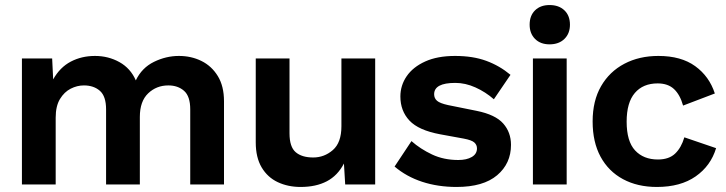

<svg xmlns="http://www.w3.org/2000/svg" viewBox="-20 -732 2880 762"><path d="M67 0V-500H187L191 -417Q218 -465 261 -487.5Q304 -510 357 -510Q410 -510 454 -485.5Q498 -461 519 -413Q543 -463 591 -486.5Q639 -510 690 -510Q739 -510 779.5 -490Q820 -470 844.5 -430Q869 -390 869 -330V0H735V-298Q735 -350 710.5 -371.5Q686 -393 648 -393Q601 -393 568 -361.5Q535 -330 535 -268V0H401V-298Q401 -350 376.5 -371.5Q352 -393 313 -393Q286 -393 260.5 -380Q235 -367 218 -339Q201 -311 201 -265V0Z M1173 10Q1123 10 1082.5 -9Q1042 -28 1018.5 -67.5Q995 -107 995 -167V-500H1129V-203Q1129 -149 1153.5 -128Q1178 -107 1223 -107Q1267 -107 1301 -136.5Q1335 -166 1335 -231V-500H1469V0H1350L1345 -83Q1320 -35 1277 -12.5Q1234 10 1173 10Z M1792 10Q1718 10 1655.5 -10.5Q1593 -31 1546 -71L1613 -172Q1648 -141 1694.5 -119Q1741 -97 1799 -97Q1832 -97 1852.5 -109Q1873 -121 1873 -143Q1873 -157 1862.5 -166.5Q1852 -176 1820 -182L1727 -199Q1641 -215 1605 -253.5Q1569 -292 1569 -349Q1569 -393 1594 -429.5Q1619 -466 1667.5 -488Q1716 -510 1786 -510Q1857 -510 1910 -490.5Q1963 -471 2006 -435L1940 -338Q1907 -367 1867 -385Q1827 -403 1787 -403Q1703 -403 1703 -358Q1703 -342 1714.5 -332Q1726 -322 1758 -315L1872 -292Q1946 -277 1977 -242Q2008 -207 2008 -157Q2008 -83 1953 -36.5Q1898 10 1792 10Z M2229 -500V0H2095V-500ZM2161 -712Q2198 -712 2220 -691Q2242 -670 2242 -634Q2242 -599 2220 -577.5Q2198 -556 2161 -556Q2125 -556 2103.5 -577.5Q2082 -599 2082 -634Q2082 -670 2103.5 -691Q2125 -712 2161 -712Z M2593 -510Q2683 -510 2739 -469.5Q2795 -429 2817 -361L2691 -313Q2679 -356 2655 -378.5Q2631 -401 2590 -401Q2532 -401 2499.5 -363Q2467 -325 2467 -249Q2467 -171 2500.5 -135Q2534 -99 2591 -99Q2635 -99 2659.5 -122.5Q2684 -146 2696 -187L2822 -144Q2801 -74 2741 -32Q2681 10 2587 10Q2510 10 2452.5 -21Q2395 -52 2363.5 -110Q2332 -168 2332 -250Q2332 -332 2365.5 -390Q2399 -448 2458 -479Q2517 -510 2593 -510Z"/></svg>

Font: Prodigy Sans SemiBold
Style: Regular
Weight: 600
Designer: Wei Huang
Foundry: Wei Huang
Version: Version 1.003; ttfautohint (v1.8.3)